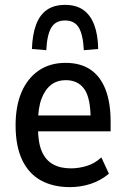

<svg xmlns="http://www.w3.org/2000/svg" viewBox="-20 -759 516 788"><path d="M267 9Q198 9 148 -18.5Q98 -46 71 -102.5Q44 -159 44 -245Q44 -324 68.5 -381Q93 -438 139 -469.5Q185 -501 249 -501Q310 -501 351 -473.5Q392 -446 413 -392Q434 -338 434 -260V-220H121V-285H366L352 -268Q352 -357 326 -393.5Q300 -430 250 -430Q215 -430 190 -411Q165 -392 150.5 -354Q136 -316 136 -256V-233Q136 -174 151.5 -138Q167 -102 197 -85Q227 -68 271 -68Q303 -68 336 -78Q369 -88 396 -113L427 -46Q392 -17 351 -4Q310 9 267 9ZM170 -553 111 -558Q113 -617 128 -657.5Q143 -698 172.5 -718.5Q202 -739 247 -739Q292 -739 321.5 -718.5Q351 -698 366.5 -657.5Q382 -617 383 -558L324 -553Q321 -616 303.5 -645.5Q286 -675 247 -675Q208 -675 190.5 -645.5Q173 -616 170 -553Z"/></svg>

Font: Nunito Sans 10pt Condensed SemiBold
Style: Regular
Weight: 600
Width: 3
Designer: Vernon Adams
Foundry: Vernon Adams
Version: Version 3.101;gftools[0.9.27]